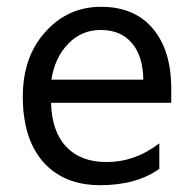

<svg xmlns="http://www.w3.org/2000/svg" viewBox="-20 -532 563 564"><path d="M483 -230H130Q132 -146 174.5 -101Q217 -56 293 -56Q377 -56 448 -111V-36Q381 12 274 12Q168 12 107 -56Q47 -125 47 -248Q47 -365 113 -438Q179 -512 277 -512Q375 -512 429 -448Q483 -384 483 -272ZM401 -298Q400 -368 367 -406Q334 -444 276 -444Q219 -444 180 -403Q141 -363 131 -298Z"/></svg>

Font: A Tai Tham KH New
Style: Regular
Weight: 400
Designer: Sangdang Kengtung
Foundry: Sangdang Kengtung
Version: Version 1.002